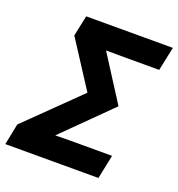

<svg xmlns="http://www.w3.org/2000/svg" viewBox="-154 -821 861 928"><g transform="rotate(20 277.0 -357.0)"><path d="M-2.4 -108.9 263.7 -369.1 109.4 -607.4 131.8 -713.9H577.6L551.8 -591.3H355L278.3 -591.8L427.2 -358.9L188 -122.1L259.3 -123H480L454.6 0H-24.4Z"/></g></svg>

Font: Viking Open Sans
Style: Bold Italic
Weight: 700
Italic angle: -12°
Foundry: Ascender Corporation
Version: Version 2.000